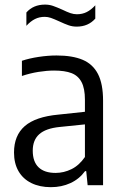

<svg xmlns="http://www.w3.org/2000/svg" viewBox="-20 -786 522 815"><path d="M417.5 -358.5V0H352L346 -59.5H341Q316.5 -26 279 -8.8Q241.5 8.5 196 8.5Q148.5 8.5 113 -9Q77.5 -26.5 58.5 -59.5Q39.5 -92.5 39.5 -138.5Q39.5 -211 85.2 -250.8Q131 -290.5 228 -299.5L340.5 -311.5V-362.5Q340.5 -410.5 326.2 -437.5Q312 -464.5 283.8 -475.5Q255.5 -486.5 209.5 -486.5Q179 -486.5 143 -480.8Q107 -475 73 -463.5V-528Q104.5 -538.5 144.2 -544.5Q184 -550.5 220 -550.5Q287.5 -550.5 330.8 -532.2Q374 -514 395.8 -472Q417.5 -430 417.5 -358.5ZM340.5 -119.5V-258L233 -247Q174 -241 146.5 -216.2Q119 -191.5 119 -146.5Q119 -99.5 143.8 -75.8Q168.5 -52 216 -52Q251 -52 283.5 -68Q316 -84 340.5 -119.5ZM231 -695.5Q209 -705.5 196 -710Q183 -714.5 170 -714.5Q147 -714.5 128.5 -705.2Q110 -696 92 -676.5V-733Q121.5 -766.5 171 -766.5Q189 -766.5 205 -761Q221 -755.5 245.5 -744.5Q265 -735 279 -730.2Q293 -725.5 306.5 -725.5Q329.5 -725.5 348 -734.8Q366.5 -744 384.5 -763.5V-707Q354.5 -673 305.5 -673Q287 -673 270.8 -678.8Q254.5 -684.5 231 -695.5Z"/></svg>

Font: Encode Sans Semi Condensed
Style: Regular
Weight: 400
Width: 4
Designer: Multiple Designers
Foundry: Impallari Type
Version: Version 2.000